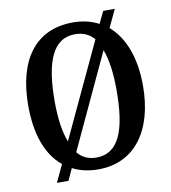

<svg xmlns="http://www.w3.org/2000/svg" viewBox="-87 -830 844 946"><g transform="rotate(-10 335.0 -357.5)"><path d="M121 40H179L206 -19C243 0 286 10 335 10C519 10 622 -137 622 -358C622 -495 583 -603 509 -666L551 -755H493L464 -695C428 -714 385 -725 336 -725C142 -725 48 -580 48 -359C48 -219 85 -110 162 -47ZM210 -152C190 -202 180 -272 180 -358C180 -553 224 -666 336 -666C376 -666 408 -651 431 -624ZM335 -49C295 -49 264 -64 241 -92L461 -564C481 -513 490 -444 490 -358C490 -163 449 -49 335 -49Z"/></g></svg>

Font: Noto Serif Condensed Semi
Style: Regular
Weight: 600
Width: 3
Designer: Monotype Design Team
Foundry: Monotype Imaging Inc.
Version: Version 1.002